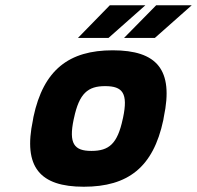

<svg xmlns="http://www.w3.org/2000/svg" viewBox="-20 -700 748 729"><path d="M107 -256 105 -244C67 -65 132 9 298 9C466 9 562 -65 600 -244L602 -256C640 -435 576 -509 408 -509C242 -509 145 -435 107 -256ZM260 -248 261 -252C281 -346 314 -373 379 -373C446 -373 467 -346 447 -252L446 -248C426 -154 394 -127 327 -127C262 -127 240 -154 260 -248ZM276 -556H392L532 -680H397ZM451 -556H568L708 -680H573Z"/></svg>

Font: LT Wave Mono Black
Style: Italic
Weight: 900
Designer: Daniel Lyons
Version: Version 2.5 (Glyphs App)